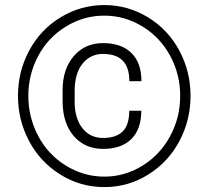

<svg xmlns="http://www.w3.org/2000/svg" viewBox="-20 -741 839 771"><path d="M52.2 -356Q52.2 -454.6 97.9 -539.1Q143.6 -623.5 224.4 -672.1Q305.2 -720.7 398.9 -720.7Q492.7 -720.7 573.2 -672.1Q653.8 -623.5 699.5 -539.1Q745.1 -454.6 745.1 -356Q745.1 -259.8 701.2 -175.8Q657.2 -91.8 576.4 -40.8Q495.6 10.3 398.9 10.3Q302.7 10.3 221.9 -40.3Q141.1 -90.8 96.7 -174.8Q52.2 -258.8 52.2 -356ZM93.8 -356Q93.8 -270 133.5 -194.8Q173.3 -119.6 245.1 -75.7Q316.9 -31.7 398.9 -31.7Q480.5 -31.7 551.3 -75.2Q622.1 -118.7 662.8 -193.6Q703.6 -268.6 703.6 -356Q703.6 -442.9 663.1 -517.3Q622.6 -591.8 551.5 -635Q480.5 -678.2 398.9 -678.2Q315.4 -678.2 243.7 -633.8Q171.9 -589.4 132.8 -515.1Q93.8 -440.9 93.8 -356ZM231.4 -335V-378.9Q231.4 -463.9 276.4 -515.9Q321.3 -567.9 394 -567.9Q466.8 -567.9 507.3 -528.6Q547.9 -489.3 547.9 -415H499.5Q499.5 -524.4 394 -524.4Q342.3 -524.4 311 -484.9Q279.8 -445.3 279.8 -376.5V-332Q279.8 -266.6 310.5 -226.8Q341.3 -187 394 -187Q445.8 -187 472.4 -212.9Q499 -238.8 499 -296.4H547.4Q547.4 -222.2 507.3 -182.6Q467.3 -143.1 394 -143.1Q320.8 -143.1 276.1 -194.8Q231.4 -246.6 231.4 -335Z"/></svg>

Font: Roboto Light
Style: Regular
Weight: 300
Designer: Google
Version: Version 2.137; 2017